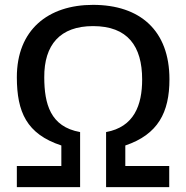

<svg xmlns="http://www.w3.org/2000/svg" viewBox="-20 -770 766 790"><path d="M49.3 0H309.6V-226.6C186.5 -248.5 162.6 -343.3 162.1 -451.2C161.1 -585.9 227.5 -662.6 362.8 -662.6C505.4 -662.6 564.9 -580.1 564.9 -442.9C564.9 -337.4 531.7 -247.6 416.5 -226.6V0H676.3V-86.9H495.6V-171.4C629.9 -216.8 677.2 -307.1 677.2 -443.8C677.2 -645 555.7 -750 362.8 -750C178.2 -750 48.8 -647.5 49.3 -451.2C49.8 -309.6 88.9 -218.8 232.4 -171.4V-86.9H49.3Z"/></svg>

Font: Winston Medium
Style: Regular
Weight: 500
Designer: Vernon Adams, Kim Jin-seong, David Berlow, Cristiano Sobral
Foundry: The Winston Project Authors
Version: Version 3.004